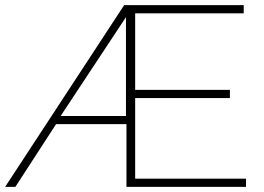

<svg xmlns="http://www.w3.org/2000/svg" viewBox="-48 -730 1030 750"><path d="M437 -710H904V-678H480V-379H850V-347H480V-32H913V0H446V-245H171L12 0H-28ZM444 -277V-663L189 -277Z"/></svg>

Font: Raleway ExtraLight
Style: Regular
Weight: 200
Designer: Matt McInerney, Pablo Impallari, Rodrigo Fuenzalida
Foundry: Matt McInerney, Pablo Impallari, Rodrigo Fuenzalida
Version: Version 4.026